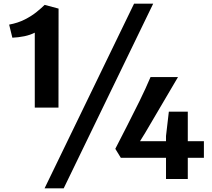

<svg xmlns="http://www.w3.org/2000/svg" viewBox="-20 -978 1161 1049"><path d="M170 -390V-799.5Q144.5 -786.5 112.8 -780Q81 -773.5 47.5 -772L30 -843.5Q78.5 -852.5 116 -871.8Q153.5 -891 180.2 -912.8Q207 -934.5 224 -951.5L225 -951L300 -931L299.5 -390ZM712.5 -958H817L328 51H223.5ZM640 -116 610 -165Q639 -222 673.8 -289.5Q708.5 -357 742.5 -426.2Q776.5 -495.5 802.5 -557H952.5Q903 -473 858.5 -397.2Q814 -321.5 774 -253.5L745 -206.5H887V-235L902.5 -368H1006V-206.5H1094V-116H1006V0H887V-116Z"/></svg>

Font: Merriweather Sans
Style: Bold
Weight: 700
Designer: Eben Sorkin
Foundry: Eben Sorkin
Version: Version 1.008; ttfautohint (v1.7.19-72a1) -l 8 -r 50 -G 200 